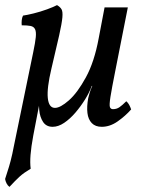

<svg xmlns="http://www.w3.org/2000/svg" viewBox="-38 -487 566 751"><path d="M-1 244Q-8 239 -12.5 230Q-17 221 -18 213Q-14 199 -8.5 183Q-3 167 3.5 142.5Q10 118 17 81L92 -283Q100 -321 102 -342Q104 -363 99 -373Q94 -383 81.5 -385.5Q69 -388 47 -388Q46 -397 47 -407.5Q48 -418 52 -426Q67 -428 93.5 -434.5Q120 -441 146 -450.5Q172 -460 185 -467Q197 -460 202.5 -451Q208 -442 206 -419Q204 -396 193.5 -349Q183 -302 163 -218Q145 -142 149 -103.5Q153 -65 177 -65Q198 -65 231.5 -94.5Q265 -124 298 -184.5Q331 -245 348 -337L371 -458H462L413 -210Q399 -140 394 -108Q389 -76 392 -68Q395 -60 404 -60Q418 -60 429 -67.5Q440 -75 456 -91Q463 -85 467.5 -76.5Q472 -68 475 -59Q452 -33 422 -12Q392 9 360 9Q335 9 321 -5.5Q307 -20 304 -45Q301 -70 307 -103Q309 -111 312.5 -123.5Q316 -136 323 -151H321Q312 -126 295 -98.5Q278 -71 257 -46.5Q236 -22 213 -6.5Q190 9 168 9Q143 9 130.5 -10Q118 -29 115.5 -56.5Q113 -84 117 -108L121 -107L92 44Q84 87 81.5 118.5Q79 150 82 173Q55 189 39 203.5Q23 218 -1 244Z"/></svg>

Font: Vollkorn
Style: Italic
Weight: 400
Italic angle: -11°
Designer: Friedrich Althausen
Foundry: Friedrich Althausen
Version: Version 5.001